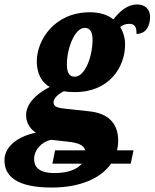

<svg xmlns="http://www.w3.org/2000/svg" viewBox="-91 -601 693 861"><path d="M141 240C268 240 361 199 407 133H495L508 73H434C437 59 439 45 439 30C439 -53 389 -94 307 -102L198 -114C170 -117 149 -121 149 -143C149 -157 167 -179 196 -192C209 -189 229 -188 245 -188C400 -188 470 -301 470 -402C470 -430 461 -460 448 -480C462 -490 472 -494 489 -494C513 -494 522 -480 521 -449C569 -449 582 -492 582 -526C582 -556 563 -581 524 -581C480 -581 447 -551 417 -514C391 -536 353 -546 312 -546C153 -546 74 -421 74 -326C74 -272 95 -232 132 -211C67 -178 26 -133 26 -85C26 -46 48 -20 70 -6C-1 8 -71 50 -71 118C-71 190 -15 240 141 240ZM244 -257C221 -257 209 -273 209 -313C209 -384 244 -476 289 -476C312 -476 324 -459 324 -422C324 -349 291 -257 244 -257ZM144 133H276C255 158 215 175 154 175C79 175 62 144 62 112C62 71 96 34 139 26L210 34C261 39 285 50 291 73H156Z"/></svg>

Font: Noto Serif Condensed Black
Style: Italic
Weight: 900
Width: 3
Italic angle: -12°
Designer: Monotype Design Team
Foundry: Monotype Imaging Inc.
Version: Version 2.013